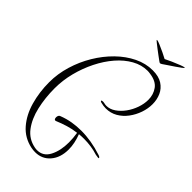

<svg xmlns="http://www.w3.org/2000/svg" viewBox="-288 -906 1106 1106"><g transform="rotate(45 265.0 -353.0)"><path d="M508 -830Q512 -830 512 -828Q512 -827 499.5 -817.5Q487 -808 468.5 -795.5Q450 -783 432 -771Q414 -759 404 -752Q396 -747 392 -747Q389 -747 381 -753Q371 -760 355 -772Q339 -784 322.5 -796.5Q306 -809 295 -818Q284 -827 284 -828Q284 -830 287 -830Q293 -830 313 -821.5Q333 -813 356.5 -802Q380 -791 394 -783Q409 -791 434 -802Q459 -813 481 -821.5Q503 -830 508 -830ZM246 124Q231 124 214 121Q146 107 102.5 57Q59 7 38.5 -65.5Q18 -138 18 -219Q18 -287 38.5 -355Q59 -423 95 -483Q131 -543 178.5 -589.5Q226 -636 280.5 -662.5Q335 -689 392 -689Q441 -689 471 -669.5Q501 -650 515 -618.5Q529 -587 529 -550Q529 -514 516.5 -477.5Q504 -441 481 -410Q458 -379 426 -360.5Q394 -342 355 -342Q336 -342 313 -348Q305 -351 305 -354Q305 -359 317 -359Q323 -359 326 -358Q337 -355 347 -355Q375 -355 401.5 -373Q428 -391 449 -420Q470 -449 482 -483.5Q494 -518 494 -551Q494 -593 471 -625Q448 -657 394 -664Q389 -665 383 -665.5Q377 -666 372 -666Q324 -666 278.5 -640.5Q233 -615 194.5 -570.5Q156 -526 127 -468Q98 -410 81.5 -345.5Q65 -281 65 -216Q65 -138 81 -68.5Q97 1 132.5 48Q168 95 226 106Q231 107 236 107.5Q241 108 245 108Q295 108 319.5 61Q344 14 344 -54Q344 -89 338 -126Q304 -122 270.5 -112Q237 -102 204 -88Q202 -87 199 -87Q194 -87 191.5 -92Q189 -97 189 -104Q189 -111 192 -117.5Q195 -124 202 -126Q238 -140 274 -146Q310 -152 347 -152Q387 -152 428.5 -145Q470 -138 513 -124Q530 -119 530 -112Q530 -110 524 -110Q519 -110 504 -113Q476 -122 447.5 -126Q419 -130 391 -130Q381 -130 371 -129.5Q361 -129 351 -128Q372 -73 372 -24Q372 42 337 83Q302 124 246 124Z"/></g></svg>

Font: Inspiration
Style: Regular
Weight: 400
Designer: Robert E. Leuschke
Foundry: Robert E. Leuschke
Version: Version 2.010; ttfautohint (v1.8.3)